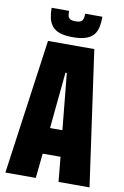

<svg xmlns="http://www.w3.org/2000/svg" viewBox="-94 -910 624 964"><g transform="rotate(10 218.0 -427.5)"><path d="M4 0 100 -688H336L433 0H275L263 -126H172L159 0ZM186 -259H249L221 -546H214ZM219 -728Q177 -728 151.5 -737Q126 -746 112.5 -763.5Q99 -781 94 -804Q89 -827 89 -855H178Q178 -841 180 -830.5Q182 -820 191 -814.5Q200 -809 218 -809Q238 -809 246.5 -814.5Q255 -820 257.5 -830.5Q260 -841 260 -855H348Q348 -828 343.5 -804.5Q339 -781 326 -764Q313 -747 287 -737.5Q261 -728 219 -728Z"/></g></svg>

Font: Saira ExtraCondensed Black
Style: Regular
Weight: 900
Width: 2
Designer: Hector Gatti with collaboration of the Omnibus-Type team
Foundry: Omnibus-Type
Version: Version 1.101